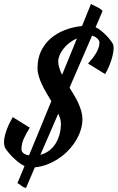

<svg xmlns="http://www.w3.org/2000/svg" viewBox="-55 -781 580 946"><path d="M450.2 -727.1Q444.3 -712.9 435.8 -692.4Q427.2 -671.9 416 -647Q429.2 -640.6 441.7 -630.6Q454.1 -620.6 464.8 -610.1Q475.6 -599.6 483.9 -589.4Q492.2 -579.1 497.1 -571.8Q502.4 -563.5 503.7 -557.4Q504.9 -551.3 504.9 -544.9Q504.9 -533.2 502 -517.8Q499 -502.4 493.7 -485.4Q488.3 -468.3 480.5 -450.4Q472.7 -432.6 462.9 -416L378.9 -467.8Q389.6 -480 399.7 -492.4Q409.7 -504.9 417.5 -517.8Q425.3 -530.8 430.2 -544.2Q435.1 -557.6 435.1 -571.8Q435.1 -576.7 431.9 -582Q428.7 -587.4 423.6 -592Q418.5 -596.7 411.9 -600.1Q405.3 -603.5 398.4 -605L287.6 -349.1Q299.3 -330.1 310.8 -311Q322.3 -292 331.1 -272.5Q339.8 -252.9 345.5 -233.2Q351.1 -213.4 351.1 -193.8Q351.1 -167 342.5 -139.9Q334 -112.8 318.4 -87.4Q302.7 -62 281.2 -39.6Q259.8 -17.1 233.6 0.2Q207.5 17.6 178 29.1Q148.4 40.5 116.7 43.5L73.2 145Q59.6 142.1 49.8 133.8Q40 125.5 30.8 121.1Q32.2 117.7 41.7 95.5Q51.3 73.2 65.9 37.1Q51.3 30.3 37.1 19.3Q22.9 8.3 10.5 -3.9Q-2 -16.1 -11.5 -27.3Q-21 -38.6 -25.9 -45.9Q-30.8 -52.7 -33 -62Q-35.2 -71.3 -35.2 -81.1Q-35.2 -96.7 -30.5 -114.3Q-25.9 -131.8 -19.3 -148.7Q-12.7 -165.5 -5.1 -179.9Q2.4 -194.3 7.8 -204.1L91.8 -151.9Q74.7 -124.5 62.7 -98.9Q50.8 -73.2 50.8 -44.9Q50.8 -35.6 59.1 -27.3Q67.4 -19 87.9 -15.6Q111.3 -71.3 139.4 -139.9Q167.5 -208.5 197.8 -282.7Q186 -302.2 173.8 -323Q161.6 -343.8 151.9 -364.3Q142.1 -384.8 136 -405.3Q129.9 -425.8 129.9 -445.8Q129.9 -492.7 147.2 -529.1Q164.6 -565.4 194.3 -591.3Q224.1 -617.2 264.2 -632.8Q304.2 -648.4 349.1 -652.8L393.1 -761.2Q398.4 -758.3 405.5 -755.1Q412.6 -752 420.4 -748Q428.2 -744.1 436 -739.3Q443.8 -734.4 450.2 -727.1ZM245.1 -171.9Q245.1 -183.1 241.7 -195.3Q238.3 -207.5 231.9 -220.7L144 -18.1Q168 -24.4 187 -38.8Q206.1 -53.2 218.8 -73.5Q231.4 -93.8 238.3 -118.9Q245.1 -144 245.1 -171.9ZM231.9 -479Q231.9 -463.4 237.1 -446.5Q242.2 -429.7 251 -412.6L324.2 -591.8Q303.2 -582.5 286.1 -569.1Q269 -555.7 257.1 -540.3Q245.1 -524.9 238.5 -508.8Q231.9 -492.7 231.9 -479Z"/></svg>

Font: Yesteryear
Style: Regular
Weight: 400
Designer: Astigmatic (AOETI)
Foundry: Astigmatic (AOETI)
Version: Version 1.000